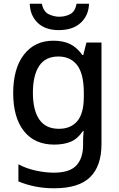

<svg xmlns="http://www.w3.org/2000/svg" viewBox="-20 -768 640 1033"><path d="M271 245Q218 245 170 235.5Q122 226 79 208V116Q122 139 173.5 150Q225 161 269 161Q355 161 391 122Q427 83 427 12V-5Q427 -18 427.5 -29.5Q428 -41 430 -63H426Q398 -21 360.5 -5.5Q323 10 272 10Q166 10 108.5 -63Q51 -136 51 -267Q51 -400 109 -474.5Q167 -549 267 -549Q320 -549 357 -531Q394 -513 423 -472H428L445 -539H526V7Q526 125 465 185Q404 245 271 245ZM297 -75Q361 -75 396 -116.5Q431 -158 431 -248V-268Q431 -371 395 -417.5Q359 -464 294 -464Q224 -464 190.5 -413Q157 -362 157 -269Q157 -175 191.5 -125Q226 -75 297 -75ZM296 -606Q223 -606 182.5 -645.5Q142 -685 140 -748H205Q214 -705 242 -691.5Q270 -678 299 -678Q330 -678 357 -691.5Q384 -705 392 -748H459Q457 -685 414.5 -645.5Q372 -606 296 -606Z"/></svg>

Font: Noto Sans Mono Medium
Style: Regular
Weight: 500
Designer: Monotype Design Team
Foundry: Monotype Imaging Inc.
Version: Version 2.014